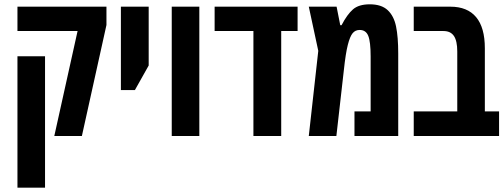

<svg xmlns="http://www.w3.org/2000/svg" viewBox="-20 -631 2341 891"><path d="M340 -487H61V-600H474V-515L360 0H232ZM61 -370H189V240H61Z M541 -600H670V-327L606 -213H541Z M777 -600H905V0H777Z M1361 -487H1285V0H1156V-487H976V-600H1361Z M1828 -383V0H1625V-114H1700V-369Q1700 -437 1689 -464.5Q1678 -492 1649 -492Q1629 -492 1616.5 -477Q1604 -462 1594 -422.5Q1584 -383 1576 -308L1541 0H1413L1457 -395L1413 -600H1542L1559 -514H1565Q1591 -564 1618 -587.5Q1645 -611 1696 -611Q1750 -611 1779 -584Q1808 -557 1818 -508Q1828 -459 1828 -383Z M2296 -114V0H2102H1900V-114H2102V-392Q2102 -441 2086.5 -464Q2071 -487 2038 -487H1900V-600H2070Q2149 -600 2189.5 -551.5Q2230 -503 2230 -407V-114Z"/></svg>

Font: Noto Sans Hebrew Cond
Style: Bold
Weight: 700
Width: 2
Designer: Monotype Design Team
Foundry: Monotype Imaging Inc.
Version: Version 1.000